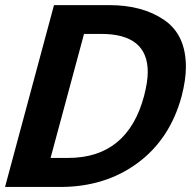

<svg xmlns="http://www.w3.org/2000/svg" viewBox="-20 -742 769 762"><path d="M717.8 -476.6C717.8 -561.2 689.1 -623.2 631.8 -662.6C574.5 -702 501.6 -721.7 413.1 -721.7H194.3L0 0H218.8C337.9 0 440.4 -31.7 526.4 -95.2C612.3 -158.7 670.6 -247.4 701.2 -361.3C712.2 -404.3 717.8 -442.7 717.8 -476.6ZM566.4 -456.1C566.4 -430.7 561.5 -399.1 551.8 -361.3C508.1 -197.3 407.6 -115.2 250 -115.2H180.7L313.5 -607.4H381.8C504.9 -607.4 566.4 -557 566.4 -456.1Z"/></svg>

Font: FreeUniversal
Style: BoldItalic
Weight: 700
Italic angle: -11°
Version: Version 1.001